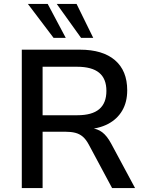

<svg xmlns="http://www.w3.org/2000/svg" viewBox="-20 -958 740 978"><path d="M91 0V-705H387Q503 -705 565.5 -651.5Q628 -598 628 -498Q628 -438 602.5 -394.5Q577 -351 530 -326.5Q483 -302 418 -299L424 -306L443 -305Q476 -303 500.5 -284.5Q525 -266 546 -227L668 0H551L432 -222Q418 -248 401.5 -262Q385 -276 363.5 -281.5Q342 -287 313 -287H197V0ZM197 -371H374Q449 -371 485.5 -402Q522 -433 522 -495Q522 -557 485 -587.5Q448 -618 372 -618H197ZM393 -765 269 -938H370L455 -765ZM253 -765 122 -938H223L315 -765Z"/></svg>

Font: NunitoSans_10ptSemiBold
Style: Regular
Weight: 600
Designer: Vernon Adams
Foundry: Vernon Adams
Version: Version 3.101;gftools[0.9.27]